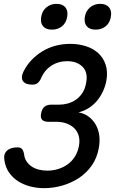

<svg xmlns="http://www.w3.org/2000/svg" viewBox="-20 -968 640 998"><path d="M102 -596Q119 -630 144.5 -656.5Q170 -683 201.5 -702Q233 -721 269.5 -730.5Q306 -740 345 -740Q388 -740 426 -728Q464 -716 490.5 -692Q517 -668 529 -632Q541 -596 533 -549Q528 -521 515.5 -494Q503 -467 485 -445Q467 -423 442 -407Q417 -391 388 -384Q420 -378 442.5 -360.5Q465 -343 478.5 -318.5Q492 -294 496 -264Q500 -234 494 -201Q485 -148 457.5 -108.5Q430 -69 390.5 -43Q351 -17 304 -3.5Q257 10 209 10Q170 10 135 0.5Q100 -9 72.5 -27Q45 -45 26.5 -72Q8 -99 3 -135Q-3 -166 15.5 -184Q34 -202 71 -202Q86 -202 93.5 -194.5Q101 -187 105 -168Q107 -146 117.5 -130Q128 -114 144 -103Q160 -92 181 -86.5Q202 -81 226 -81Q255 -81 282.5 -89.5Q310 -98 332 -114Q354 -130 369 -153.5Q384 -177 390 -208Q396 -239 389 -262.5Q382 -286 365.5 -302Q349 -318 325 -326.5Q301 -335 273 -335H231Q208 -335 198.5 -346Q189 -357 194 -380Q198 -402 211 -413Q224 -424 247 -424H288Q310 -424 332 -430Q354 -436 373.5 -449Q393 -462 408 -484.5Q423 -507 428 -539Q438 -592 409 -621Q380 -650 329 -650Q283 -650 247 -626.5Q211 -603 194 -562Q185 -543 174.5 -535.5Q164 -528 149 -528Q112 -528 99.5 -546.5Q87 -565 102 -596ZM477 -814Q446 -814 431 -831.5Q416 -849 421 -880Q426 -911 448 -929.5Q470 -948 501 -948Q532 -948 547 -929.5Q562 -911 556 -880Q551 -849 529.5 -831.5Q508 -814 477 -814ZM250 -814Q219 -814 204 -831.5Q189 -849 194 -880Q199 -911 221 -929.5Q243 -948 274 -948Q305 -948 320 -929.5Q335 -911 329 -880Q324 -849 302.5 -831.5Q281 -814 250 -814Z"/></svg>

Font: Maple Mono NL Medium
Style: Italic
Weight: 500
Italic angle: -10°
Monospace: yes
Designer: subframe7536
Version: Version 7.000